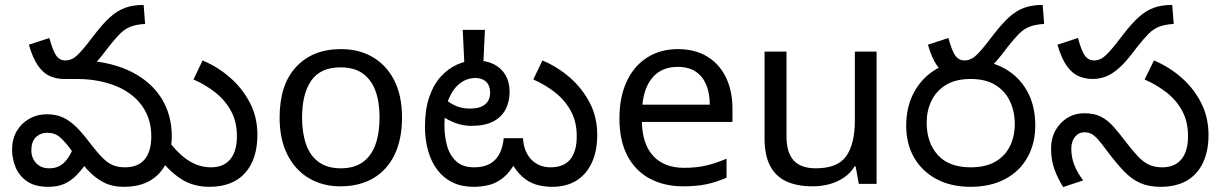

<svg xmlns="http://www.w3.org/2000/svg" viewBox="-20 -745 4952 778"><path d="M828 12Q761 12 710.5 -22Q660 -56 621 -111L661 -176Q689 -139 716.5 -115Q744 -91 773.5 -79Q803 -67 835 -67Q886 -67 913 -99.5Q940 -132 940 -193Q940 -251 916.5 -294.5Q893 -338 853.5 -369.5Q814 -401 764 -423L801 -500Q863 -474 913 -430Q963 -386 993 -328Q1023 -270 1023 -199Q1023 -100 973 -44Q923 12 828 12ZM481 12Q435 12 400 -6Q365 -24 335.5 -56Q306 -88 273 -131Q244 -171 223 -189Q202 -207 172 -207Q144 -207 125.5 -189Q107 -171 107 -136Q107 -105 126.5 -84Q146 -63 180 -63Q214 -63 236.5 -83Q259 -103 275 -141L328 -81Q309 -54 288 -33Q267 -12 240.5 0Q214 12 175 12Q122 12 90 -10Q58 -32 43.5 -66.5Q29 -101 29 -138Q29 -182 48 -214Q67 -246 99 -264Q131 -282 170 -282Q206 -282 234 -269.5Q262 -257 289 -230.5Q316 -204 348 -161Q375 -126 396 -105Q417 -84 438 -75.5Q459 -67 486 -67Q539 -67 566 -99Q593 -131 593 -192Q593 -249 570 -292.5Q547 -336 506 -365.5Q465 -395 410 -410Q355 -425 292 -425H243L326 -500Q437 -493 515.5 -452.5Q594 -412 635 -345.5Q676 -279 676 -194Q676 -135 655 -88Q634 -41 590.5 -14.5Q547 12 481 12ZM239 -425Q210 -425 183.5 -436Q157 -447 135 -477.5Q113 -508 97 -564L180 -591Q195 -536 209 -518Q223 -500 245 -500Q265 -500 282.5 -512.5Q300 -525 332 -565L363 -605Q397 -649 425.5 -675Q454 -701 486 -713Q518 -725 562 -725L568 -648Q533 -646 509.5 -637Q486 -628 466.5 -608.5Q447 -589 421 -556L398 -526Q370 -490 345 -468Q320 -446 294.5 -435.5Q269 -425 239 -425Z M1609 -269Q1609 -180 1578.5 -117.5Q1548 -55 1492 -22.5Q1436 10 1359 10Q1288 10 1232.5 -22.5Q1177 -55 1145 -117.5Q1113 -180 1113 -269Q1113 -402 1180 -474Q1247 -546 1362 -546Q1435 -546 1490.5 -513.5Q1546 -481 1577.5 -419.5Q1609 -358 1609 -269ZM1204 -269Q1204 -206 1220.5 -159.5Q1237 -113 1272 -88Q1307 -63 1361 -63Q1415 -63 1450 -88Q1485 -113 1501.5 -159.5Q1518 -206 1518 -269Q1518 -333 1501 -378Q1484 -423 1449.5 -447.5Q1415 -472 1360 -472Q1278 -472 1241 -418Q1204 -364 1204 -269Z M2218 12Q2181 12 2151 2.5Q2121 -7 2096.5 -29Q2072 -51 2050 -90L2071 -91Q2048 -49 2021 -26.5Q1994 -4 1963.5 4Q1933 12 1899 12Q1851 12 1814.5 -5.5Q1778 -23 1753 -55.5Q1728 -88 1715 -133Q1702 -178 1702 -232Q1702 -301 1719.5 -352Q1737 -403 1767 -435.5Q1797 -468 1833.5 -484Q1870 -500 1908 -500Q1951 -500 1981.5 -484.5Q2012 -469 2028.5 -440.5Q2045 -412 2045 -373Q2045 -333 2028.5 -301.5Q2012 -270 1978 -252.5Q1944 -235 1890 -235Q1857 -235 1827 -246Q1797 -257 1774.5 -273Q1752 -289 1739 -304L1763 -366Q1771 -355 1787.5 -340.5Q1804 -326 1828.5 -315.5Q1853 -305 1885 -305Q1925 -305 1945.5 -322Q1966 -339 1966 -369Q1966 -398 1950 -413.5Q1934 -429 1907 -429Q1872 -429 1843.5 -407Q1815 -385 1798 -343.5Q1781 -302 1781 -242V-234Q1781 -193 1791.5 -154.5Q1802 -116 1828.5 -91.5Q1855 -67 1901 -67Q1940 -67 1965.5 -81.5Q1991 -96 2004.5 -123Q2018 -150 2021 -185H2099Q2102 -144 2118 -118Q2134 -92 2158 -79.5Q2182 -67 2210 -67Q2265 -67 2291 -99.5Q2317 -132 2317 -193Q2317 -251 2293.5 -294.5Q2270 -338 2230.5 -369.5Q2191 -401 2141 -423L2178 -500Q2240 -474 2290 -430Q2340 -386 2370 -328Q2400 -270 2400 -199Q2400 -132 2377.5 -84.5Q2355 -37 2314.5 -12.5Q2274 12 2218 12ZM1945 -624 1938 -478H1862L1855 -624Z M2727 -546Q2796 -546 2845.5 -516Q2895 -486 2921.5 -431.5Q2948 -377 2948 -304V-251H2581Q2583 -160 2627.5 -112.5Q2672 -65 2752 -65Q2803 -65 2842.5 -74.5Q2882 -84 2924 -102V-25Q2883 -7 2843 1.5Q2803 10 2748 10Q2672 10 2613.5 -21Q2555 -52 2522.5 -113.5Q2490 -175 2490 -264Q2490 -352 2519.5 -415Q2549 -478 2602.5 -512Q2656 -546 2727 -546ZM2726 -474Q2663 -474 2626.5 -433.5Q2590 -393 2583 -321H2856Q2856 -367 2842 -401Q2828 -435 2799.5 -454.5Q2771 -474 2726 -474Z M3532 -536V0H3460L3447 -71H3443Q3426 -43 3399 -25Q3372 -7 3340 1.5Q3308 10 3273 10Q3209 10 3165.5 -10.5Q3122 -31 3100 -74Q3078 -117 3078 -185V-536H3167V-191Q3167 -127 3196 -95Q3225 -63 3286 -63Q3375 -63 3409.5 -113Q3444 -163 3444 -257V-536Z M3882 -425Q3853 -425 3826.5 -436Q3800 -447 3778 -477.5Q3756 -508 3740 -564L3823 -591Q3838 -536 3852 -518Q3866 -500 3888 -500Q3908 -500 3925.5 -512.5Q3943 -525 3975 -565L4006 -605Q4040 -649 4068.5 -675Q4097 -701 4129 -713Q4161 -725 4205 -725L4211 -648Q4176 -646 4152.5 -637Q4129 -628 4109.5 -608.5Q4090 -589 4064 -556L4041 -526Q4013 -490 3988 -468Q3963 -446 3937.5 -435.5Q3912 -425 3882 -425ZM3652 -236Q3652 -314 3685 -373.5Q3718 -433 3776.5 -466.5Q3835 -500 3913 -500Q3992 -500 4050.5 -467.5Q4109 -435 4142 -376Q4175 -317 4175 -237Q4175 -163 4143 -106.5Q4111 -50 4052 -19Q3993 12 3913 12Q3834 12 3775.5 -19Q3717 -50 3684.5 -105.5Q3652 -161 3652 -236ZM3735 -248Q3735 -167 3780 -117Q3825 -67 3913 -67Q3973 -67 4012.5 -89.5Q4052 -112 4072 -152Q4092 -192 4092 -242Q4092 -293 4072.5 -334.5Q4053 -376 4013.5 -400.5Q3974 -425 3913 -425Q3852 -425 3812.5 -400.5Q3773 -376 3754 -336Q3735 -296 3735 -248Z M4407 -425Q4378 -425 4351.5 -436Q4325 -447 4303 -477.5Q4281 -508 4265 -564L4348 -591Q4363 -536 4377 -518Q4391 -500 4413 -500Q4433 -500 4450.5 -512.5Q4468 -525 4500 -565L4531 -605Q4565 -649 4593.5 -675Q4622 -701 4654 -713Q4686 -725 4730 -725L4736 -648Q4701 -646 4677.5 -637Q4654 -628 4634.5 -608.5Q4615 -589 4589 -556L4566 -526Q4538 -490 4513 -468Q4488 -446 4462.5 -435.5Q4437 -425 4407 -425ZM4682 12Q4635 12 4600 -3.5Q4565 -19 4534 -51.5Q4503 -84 4466 -133Q4445 -162 4430.5 -178.5Q4416 -195 4403.5 -202Q4391 -209 4374 -209Q4351 -209 4336 -190.5Q4321 -172 4321 -143Q4321 -108 4333 -77Q4345 -46 4369 -14L4288 13Q4266 -22 4252.5 -59.5Q4239 -97 4239 -143Q4239 -184 4256.5 -216Q4274 -248 4304.5 -267Q4335 -286 4375 -286Q4414 -286 4440.5 -272.5Q4467 -259 4489.5 -234.5Q4512 -210 4538 -175Q4568 -136 4590 -112.5Q4612 -89 4635 -78Q4658 -67 4690 -67Q4740 -67 4767 -99.5Q4794 -132 4794 -193Q4794 -251 4771 -294.5Q4748 -338 4708 -369.5Q4668 -401 4618 -423L4656 -500Q4718 -474 4768 -430Q4818 -386 4847.5 -327.5Q4877 -269 4877 -198Q4877 -133 4854.5 -85.5Q4832 -38 4789 -13Q4746 12 4682 12Z"/></svg>

Font: ltelugu15
Style: Book
Weight: 400
Designer: Jelle Bosma - Monotype Design Team
Foundry: Monotype Imaging Inc.
Version: Version 2.003